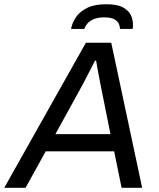

<svg xmlns="http://www.w3.org/2000/svg" viewBox="-51 -888 753 908"><path d="M-30.8 0 355.2 -686H475.1L621.2 0H524L488.9 -172.2H165.1L69.9 0ZM211 -253.7H471.4L428.5 -467.4Q424.9 -486.8 419.9 -511.1Q414.9 -535.4 410.8 -559.6Q406.6 -583.7 403.6 -601H398.2Q388.2 -581 374.7 -555Q361.3 -528.9 348.8 -504.9Q336.3 -480.9 327.7 -465.8ZM284.9 -751.2Q289.9 -779 307.7 -805.8Q325.4 -832.6 360.4 -850.3Q395.5 -868 451.1 -868Q507.2 -868 535.4 -850.3Q563.6 -832.6 572.3 -805.8Q580.9 -779 576.4 -751.2H516.1Q516.6 -762.2 511.3 -774.9Q506 -787.5 490.1 -796.6Q474.3 -805.8 441.8 -805.8Q410.3 -805.8 390.5 -796.6Q370.6 -787.5 360.9 -774.9Q351.1 -762.2 347.6 -751.2Z"/></svg>

Font: Archivo Variable SemiBold
Style: Italic
Weight: 600
Italic angle: -10°
Designer: Hector Gatti
Foundry: Omnibus-Type
Version: Version 2.001